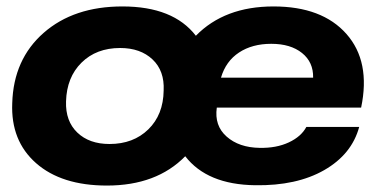

<svg xmlns="http://www.w3.org/2000/svg" viewBox="-20 -566 1192 596"><path d="M312 10Q171 10 92 -59.5Q13 -129 18 -246Q22 -382 115.5 -464Q209 -546 360 -546Q518 -546 588 -455Q677 -546 829 -546Q980 -546 1055.5 -460.5Q1131 -375 1101 -232H653Q645 -176 683.5 -142Q722 -108 786 -107Q838 -106 876.5 -124Q915 -142 931 -172H1095Q1072 -87 986.5 -38Q901 11 772 9Q623 7 555 -81Q466 10 312 10ZM822 -430Q763 -430 722 -403Q681 -376 666 -325H952Q953 -373 917.5 -401.5Q882 -430 822 -430ZM320 -119Q394 -119 440.5 -164.5Q487 -210 488 -285Q491 -346 453.5 -381.5Q416 -417 353 -417Q279 -417 233 -371.5Q187 -326 185 -251Q183 -190 220 -154.5Q257 -119 320 -119Z"/></svg>

Font: Mona Sans Expanded
Style: Bold Italic
Weight: 700
Width: 7
Italic angle: -11.7°
Designer: Deni Anggara
Foundry: GitHub
Version: Version 1.001;gftools[0.9.33]